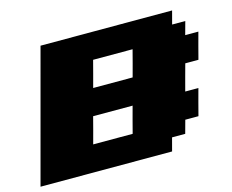

<svg xmlns="http://www.w3.org/2000/svg" viewBox="-90 -753 1065 881"><g transform="rotate(-15 442.0 -312.5)"><path d="M0 0H625L641.6 -62.5H704.1L721.2 -125H783.7Q789.1 -145.5 800 -187.3Q811 -229 816.9 -250H754.4Q759.8 -270.5 771 -312.3Q782.2 -354 788.1 -375H850.6Q856 -395.5 866.9 -437.3Q877.9 -479 883.8 -500H821.3L838.4 -562.5H775.9L792.5 -625H167.5Q139.6 -520.5 83.7 -312.3Q27.8 -104 0 0ZM471.2 -125H283.7Q289.6 -145.5 300.5 -187.3Q311.5 -229 316.9 -250H504.4Q498.5 -229 487.5 -187.3Q476.6 -145.5 471.2 -125ZM538.1 -375H350.6Q356.4 -396 367.4 -437.5Q378.4 -479 383.8 -500H571.3Q565.9 -479 554.9 -437.3Q543.9 -395.5 538.1 -375Z"/></g></svg>

Font: Faithful 32x
Style: BoldOblique
Weight: 400
Foundry: Faithful Resource Pack
Version: Version 1.0; January 27, 2023